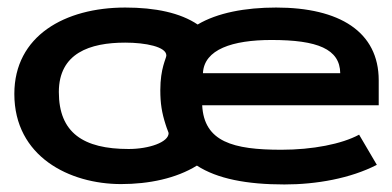

<svg xmlns="http://www.w3.org/2000/svg" viewBox="-20 -477 1040 509"><path d="M734 12C819 12 909 -4 979 -40L932 -120C886 -95 808 -80 726 -80C598 -80 521 -101 516 -198H984V-264C984 -393 880 -457 712 -457C630 -457 556 -443 504 -412C458 -443 392 -457 312 -457C152 -457 18 -382 18 -228C18 -62 164 11 301 11C375 11 447 -4 502 -38C556 -3 634 12 734 12ZM518 -283C521 -346 596 -371 700 -371C822 -371 881 -347 882 -283ZM321 -82C201 -82 136 -125 136 -233C136 -336 218 -364 312 -364C366 -364 421 -353 421 -330C421 -322 405 -297 405 -238C405 -203 409 -178 419 -147C423 -134 427 -126 427 -124C427 -100 375 -82 321 -82Z"/></svg>

Font: Inconsolata UltraExpanded
Style: Bold
Weight: 700
Width: 9
Monospace: yes
Designer: Raph Levien, Cyreal, Brenton Simpson
Foundry: Raph Levien, Cyreal, Google
Version: Version 3.100